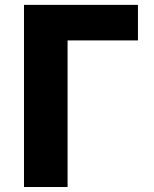

<svg xmlns="http://www.w3.org/2000/svg" viewBox="-20 -750 618 770"><path d="M76.2 0V-730.5H533.2V-587.9H251V0Z"/></svg>

Font: GenEi M Gothic v2 Heavy
Style: Regular
Weight: 800
Version: Version 2.0